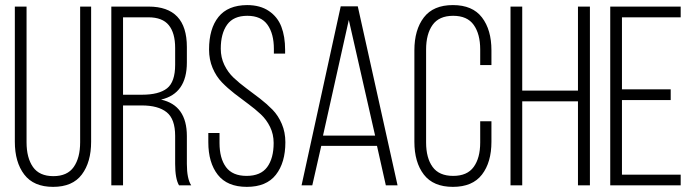

<svg xmlns="http://www.w3.org/2000/svg" viewBox="-20 -726 2721 752"><path d="M38.1 -170.9V-700.2H84V-168.9Q84 -107.9 109.1 -72Q134.3 -36.1 189 -36.1Q243.7 -36.1 268.8 -72Q293.9 -107.9 293.9 -168.9V-700.2H336.9V-170.9Q336.9 -90.8 300.5 -42.5Q264.2 5.9 188 5.9Q111.8 5.9 75 -42.5Q38.1 -90.8 38.1 -170.9Z M416 0V-700.2H562Q711.9 -700.2 711.9 -542V-481Q711.9 -359.4 610.8 -335.9Q711.9 -313.5 711.9 -192.9V-84Q711.9 -25.9 729 0H681.2Q666 -25.9 666 -84V-193.8Q666 -259.8 632.8 -286.4Q599.6 -313 535.2 -313H461.9V0ZM461.9 -355H536.1Q602.5 -355 634.3 -380.1Q666 -405.3 666 -472.2V-538.1Q666 -596.7 641.1 -627.4Q616.2 -658.2 561 -658.2H461.9Z M795.9 -168.9V-205.1H839.8V-166Q839.8 -106 865.2 -71.5Q890.6 -37.1 945.8 -37.1Q1001 -37.1 1026.4 -71.5Q1051.8 -106 1051.8 -166Q1051.8 -200.2 1037.8 -228.8Q1023.9 -257.3 1001.5 -278.3Q979 -299.3 952.1 -319.1Q925.3 -338.9 898.4 -359.6Q871.6 -380.4 849.1 -403.6Q826.7 -426.8 812.7 -459.7Q798.8 -492.7 798.8 -532.2Q798.8 -613.8 835.7 -659.7Q872.6 -705.6 947.8 -706.1Q999 -706.1 1033.2 -682.9Q1067.4 -659.7 1082 -621.3Q1096.7 -583 1096.7 -530.8V-516.1H1052.7V-534.2Q1052.7 -593.8 1027.8 -628.9Q1002.9 -664.1 948.7 -664.1Q894.5 -664.1 869.6 -629.4Q844.7 -594.7 844.7 -535.2Q844.7 -501 858.6 -471.9Q872.6 -442.9 895 -421.6Q917.5 -400.4 944.3 -380.6Q971.2 -360.8 998 -340.1Q1024.9 -319.3 1047.4 -296.4Q1069.8 -273.4 1083.7 -240.7Q1097.7 -208 1097.7 -168.9Q1097.7 -88.9 1060.5 -41.5Q1023.4 5.9 946.8 5.9Q870.1 5.9 833 -41.5Q795.9 -88.9 795.9 -168.9Z M1161.1 0 1314.5 -701.2H1381.3L1537.1 0H1491.2L1456.5 -154.8H1238.3L1203.1 0ZM1245.1 -194.8H1449.2L1346.2 -647.9Z M1603 -170.9V-528.8Q1603 -609.4 1640.1 -657.7Q1677.2 -706.1 1753.9 -706.1Q1830.6 -706.1 1867.7 -657.7Q1904.8 -609.4 1904.8 -528.8V-471.2H1860.8V-532.2Q1860.8 -592.8 1835.4 -628.4Q1810.1 -664.1 1754.9 -664.1Q1699.7 -664.1 1674.3 -628.4Q1648.9 -592.8 1648.9 -532.2V-168Q1648.9 -107.4 1674.3 -72.3Q1699.7 -37.1 1754.9 -37.1Q1810.1 -37.1 1835.4 -72.3Q1860.8 -107.4 1860.8 -168V-251H1904.8V-170.9Q1904.8 -90.3 1867.7 -42.2Q1830.6 5.9 1753.9 5.9Q1677.2 5.9 1640.1 -42.2Q1603 -90.3 1603 -170.9Z M1979.5 0V-700.2H2025.4V-371.1H2243.7V-700.2H2290.5V0H2243.7V-329.1H2025.4V0Z M2370.1 0V-700.2H2646V-658.2H2416V-376H2606.9V-334H2416V-42H2646V0Z"/></svg>

Font: Bebas Neue Book
Style: Regular
Weight: 400
Designer: Ryoichi Tsunekawa
Foundry: Ryoichi Tsunekawa
Version: Version 001.003